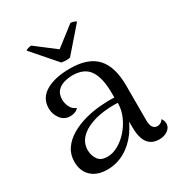

<svg xmlns="http://www.w3.org/2000/svg" viewBox="-172 -833 895 960"><g transform="rotate(-30 275.0 -353.0)"><path d="M470.2 10Q427.4 10 405.2 -19.7Q382.9 -49.4 382.9 -113.6V-202.8L401.5 -194Q384.5 -133.6 350.3 -87.1Q316.2 -40.6 270 -14.8Q223.8 11.1 169.8 11.1Q111.2 11.1 78.2 -20.5Q45.3 -52.2 45.3 -104.8Q45.3 -146.3 66.7 -177.9Q88.1 -209.5 125.6 -231.9Q163.2 -254.2 210.6 -267.3Q252.8 -278.3 297.2 -282.3Q341.5 -286.2 379.2 -284V-309.5Q379.2 -397 349.9 -441Q320.6 -484.9 252.1 -484.9Q227.7 -484.9 203.3 -477.7Q178.9 -470.5 163.4 -453.1Q147.9 -435.8 147.9 -403.9Q147.9 -384.5 157.9 -362.9Q167.8 -341.4 191 -332.6Q182.2 -321.7 168.9 -317.3Q155.6 -312.9 142.8 -312.9Q108.3 -312.9 88 -340.2Q67.7 -367.5 67.7 -400.5Q67.7 -460 119.7 -490.4Q171.8 -520.8 259 -520.8Q362.9 -520.8 411.7 -468.1Q460.5 -415.4 460.5 -305.4V-105.2Q460.5 -52.2 496.2 -52.2Q503.8 -52.2 513.7 -57.3Q523.5 -62.5 529.1 -72.7Q535 -64.8 537.5 -56.6Q539.9 -48.4 539.9 -41.5Q539.9 -19.5 519.8 -4.8Q499.7 10 470.2 10ZM206.2 -44.5Q235.5 -45.5 266 -62.7Q296.5 -80 322.3 -109.2Q348.2 -138.3 364.4 -175.2Q380.5 -212.2 381.1 -252.4Q357.8 -254 329.4 -252.2Q301.1 -250.5 274 -245.5Q246.8 -240.5 226 -232Q182.1 -216.3 157.2 -188.5Q132.2 -160.7 132.2 -121.5Q132.2 -91.7 149 -67.4Q165.8 -43.2 206.2 -44.5ZM148.7 -717 262.8 -629.6 375.5 -717Q381.8 -717 393.3 -713.7Q404.7 -710.3 407.3 -705.8L287.6 -568.4Q281.6 -566.5 272.2 -565.7Q262.8 -565 252.8 -566Q242.9 -566.9 236.9 -568.4L117.2 -705.8Q118.8 -710.3 130.8 -713.7Q142.8 -717 148.7 -717Z"/></g></svg>

Font: Arima Thin
Style: Regular
Weight: 100
Designer: Joana Correia and Natanael Gama
Foundry: NDISCOVER
Version: Version 1.101;gftools[0.9.23]